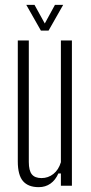

<svg xmlns="http://www.w3.org/2000/svg" viewBox="-20 -767 374 793"><path d="M140 6Q96.5 6 75 -19Q53.5 -44 53.5 -100.5V-600H99V-98Q99 -62.5 111.5 -47Q124 -31.5 151.5 -31.5Q179 -31.5 200.5 -48.5Q222 -65.5 231.5 -97V-600H277V0H231.5V-50.5H221Q209 -23 188.2 -8.5Q167.5 6 140 6ZM149 -640.5 88.5 -747H122.5L165 -670L207 -747H241L180.5 -640.5Z"/></svg>

Font: Big Shoulders Display Thin Light
Style: Regular
Weight: 300
Version: Version 2.002